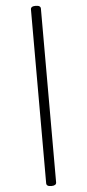

<svg xmlns="http://www.w3.org/2000/svg" viewBox="-77 -1248 619 1365"><g transform="rotate(-5 232.5 -566.0)"><path d="M232 77Q197 77 197 54V-1186Q197 -1209 232 -1209Q268 -1209 268 -1186V54Q268 77 232 77Z"/></g></svg>

Font: Playwrite BR Light
Style: Regular
Weight: 300
Version: Version 1.003